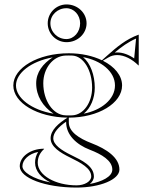

<svg xmlns="http://www.w3.org/2000/svg" viewBox="-20 -645 665 865"><path d="M207 -540C207 -577.5 239.3 -608 279 -608C313.2 -608 341 -577.5 341 -540C341 -500.8 313.2 -469 279 -469C239.3 -469 207 -500.8 207 -540ZM195 -540C195 -493 233 -455 280 -455C329.7 -455 370 -493.1 370 -540C370 -586.9 329.7 -625 280 -625C233.1 -625 195 -586.9 195 -540ZM460 -392 439.3 -373.5C398.3 -393.2 346.4 -405 290 -405C152 -405 40 -340 40 -260C40 -181.1 148.8 -116.9 284.1 -115C244.1 -90 208 -58.9 208 -22C208 16 250.4 42.5 296.7 65.1C344.6 88.5 391 112.9 391 150C391 172.1 361.4 190 325 190C228.4 190 150 144.3 150 88C150 63.4 160.4 42.6 179 26L178 25C117.8 25 69 60.4 69 104C69 157 183.7 200 325 200C431.5 200 518 163.7 518 119C518 65.2 460.2 26.2 392.7 0.3C335.9 -21.5 290 -51.2 290 -94V-115C422.5 -115 530 -180 530 -260C530 -304.8 496.3 -344.9 443.4 -371.5L468 -386C480.2 -393.4 493.7 -396.9 507.7 -396.9C539.9 -396.9 575.1 -378.9 604 -350L605 -351V-489C547 -468 506 -433 460 -392ZM175 -270C175 -337.3 218.7 -392.7 275 -394.7C280.3 -394.9 284.7 -395 290 -395C295.3 -395 299.7 -394.9 305 -394.7C356.3 -392.8 395 -328.1 395 -250C395 -182.7 356 -127.1 305 -125.3C299.7 -125.1 295.3 -125 290 -125C284.7 -125 280.3 -125.1 275 -125.3C218.3 -127.4 175 -191.9 175 -270ZM278 -96.8V-94C278 -38 323.6 6.2 384.4 29.5C438.1 50.1 486 78.4 486 119C486 151.2 438.9 173.7 384.6 183.9C395 175.6 403 163.7 403 150C403 102.6 347.9 76.7 302 54.3C254.7 31.3 220 6.5 220 -22C220 -47.5 243.8 -73.4 278 -96.8ZM207.6 177.1C125.5 160.8 81 128.7 81 104C81 75.4 109.4 47.9 151.8 39.5C142.6 54.3 138 70.2 138 88C138 126.2 167.3 157.4 207.6 177.1ZM496.8 -408.2C527.2 -434 557.8 -456.1 593 -471.3L584.5 -381.9C560.2 -398.7 533.5 -408.8 507.3 -408.8C503.8 -408.8 500.3 -408.6 496.8 -408.2ZM221.4 -132.7C120.5 -150 52 -203.9 52 -260C52 -315.4 118.9 -368.6 217.5 -386.6C173.2 -358.4 143 -318.8 143 -270C143 -213 172.5 -165.2 221.4 -132.7ZM354.1 -387.6C434.4 -372.9 498 -323.3 498 -260C498 -197.3 436 -148.2 357.3 -133C388.2 -157.6 407 -202.2 407 -250C407 -306.4 387.4 -360.1 354.1 -387.6Z"/></svg>

Font: SortefaxS01
Style: Medium
Weight: 500
Designer: gluk
Foundry: gluk
Version: Version 0.261